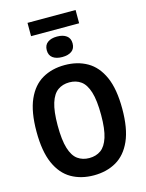

<svg xmlns="http://www.w3.org/2000/svg" viewBox="-155 -1175 970 1277"><g transform="rotate(-15 330.0 -537.0)"><path d="M329.5 9.5Q241.5 9.5 175 -28.8Q108.5 -67 71.5 -150.5Q34.5 -234 34.5 -370Q34.5 -506 71.5 -589.5Q108.5 -673 175 -711.2Q241.5 -749.5 329.5 -749.5Q417.5 -749.5 484 -711.2Q550.5 -673 587.8 -589.5Q625 -506 625 -370Q625 -234 587.8 -150.5Q550.5 -67 484 -28.8Q417.5 9.5 329.5 9.5ZM329.5 -109.5Q376 -109.5 409.2 -133.2Q442.5 -157 460.5 -213.2Q478.5 -269.5 478.5 -366.5Q478.5 -467 460.5 -524.8Q442.5 -582.5 409.2 -606.5Q376 -630.5 329.5 -630.5Q283.5 -630.5 250 -606.8Q216.5 -583 198.8 -526.8Q181 -470.5 181 -373.5Q181 -273 198.8 -215.2Q216.5 -157.5 250 -133.5Q283.5 -109.5 329.5 -109.5ZM329.5 -805Q288.5 -805 264.5 -822.5Q240.5 -840 240.5 -875.5Q240.5 -910.5 264.5 -928.2Q288.5 -946 329.5 -946Q370.5 -946 394.5 -928.2Q418.5 -910.5 418.5 -875.5Q418.5 -840 394.5 -822.5Q370.5 -805 329.5 -805ZM164 -993V-1084.5H495V-993Z"/></g></svg>

Font: Encode Sans Condensed
Style: Bold
Weight: 700
Width: 3
Designer: Multiple Designers
Foundry: Impallari Type
Version: Version 3.000; ttfautohint (v1.8.3) -l 8 -r 50 -G 200 -x 14 